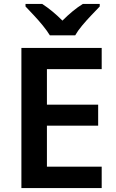

<svg xmlns="http://www.w3.org/2000/svg" viewBox="-20 -958 593 978"><path d="M498 0H89V-714H498V-606H219V-425H480V-318H219V-109H498ZM234 -778Q220 -801 198 -828Q176 -855 152 -880.5Q128 -906 110 -925V-938H195Q221 -921 246.5 -900Q272 -879 298 -853Q324 -879 350 -900.5Q376 -922 402 -938H488V-925Q470 -906 445.5 -880.5Q421 -855 398.5 -828Q376 -801 363 -778Z"/></svg>

Font: Noto Sans Meetei Mayek SemiBold
Style: Regular
Weight: 600
Designer: Monotype Design Team and Neelakash Kshetrimayum
Foundry: Monotype Imaging Inc.
Version: Version 2.002; ttfautohint (v1.8.4.7-5d5b)